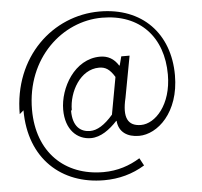

<svg xmlns="http://www.w3.org/2000/svg" viewBox="-58 -751 1043 989"><g transform="rotate(-5 464.0 -257.0)"><path d="M58 -218C58 34 222 177 441 177C518 177 588 158 652 119L631 80C578 113 515 135 441 135C241 135 102 3 102 -217C102 -484 297 -658 502 -658C699 -658 815 -530 815 -337C815 -180 728 -90 655 -90C586 -90 563 -136 587 -236L627 -451H584L572 -405H569C547 -441 515 -459 475 -459C342 -459 262 -315 262 -203C262 -99 321 -45 392 -45C443 -45 490 -80 529 -122H531C536 -63 580 -35 640 -35C735 -35 851 -137 851 -330C851 -546 713 -691 492 -691C251 -691 37 -497 37 -200ZM306 -198C306 -291 367 -403 465 -403C498 -403 520 -389 545 -348L510 -156C466 -105 427 -82 391 -82C342 -82 302 -112 302 -194Z"/></g></svg>

Font: GenEiGothic-pro-Light
Style: Regular
Weight: 300
Designer: Ryoko NISHIZUKA (kana & ideographs); Paul D. Hunt (Latin, Greek & Cyrillic); Wenlong ZHANG (bopomofo); Sandoll Communica
Foundry: Adobe Systems Incorporated; o_tamon
Version: Version 1.000.140830